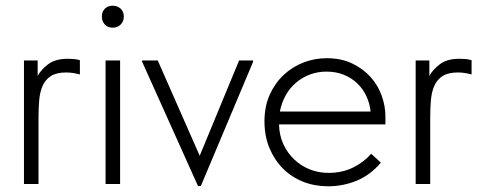

<svg xmlns="http://www.w3.org/2000/svg" viewBox="-20 -645 1699 673"><path d="M218 -439Q229 -439 239.5 -438Q250 -437 260 -434V-384Q249 -387 237 -389Q225 -391 212 -391Q178 -391 158.5 -378.5Q139 -366 129.5 -344.5Q120 -323 117.5 -294.5Q115 -266 115 -235V0H64V-433H112V-379Q124 -401 149 -420Q174 -439 218 -439Z M350 -433H401V0H350ZM375 -548Q358 -548 347.5 -559Q337 -570 337 -587Q337 -604 347.5 -614.5Q358 -625 375 -625Q392 -625 403 -614.5Q414 -604 414 -587Q414 -570 403 -559Q392 -548 375 -548Z M478 -429V-433H533L680 -99L818 -433H867V-428L684 7H674Z M1130 8Q1083 8 1042.5 -8Q1002 -24 972 -54Q942 -84 924.5 -126Q907 -168 907 -220Q907 -272 925.5 -313Q944 -354 974.5 -382.5Q1005 -411 1044 -426Q1083 -441 1125 -441Q1176 -441 1214.5 -422.5Q1253 -404 1279 -375Q1305 -346 1318 -309.5Q1331 -273 1331 -236V-209H958Q959 -170 973.5 -139Q988 -108 1012 -85.5Q1036 -63 1066.5 -51Q1097 -39 1132 -39Q1179 -39 1217 -57.5Q1255 -76 1281 -106L1315 -75Q1279 -32 1231 -12Q1183 8 1130 8ZM1124 -394Q1094 -394 1067 -384Q1040 -374 1018 -355.5Q996 -337 981.5 -311Q967 -285 961 -254H1279Q1276 -283 1264 -308.5Q1252 -334 1232 -353Q1212 -372 1185 -383Q1158 -394 1124 -394Z M1591 -439Q1602 -439 1612.5 -438Q1623 -437 1633 -434V-384Q1622 -387 1610 -389Q1598 -391 1585 -391Q1551 -391 1531.5 -378.5Q1512 -366 1502.5 -344.5Q1493 -323 1490.5 -294.5Q1488 -266 1488 -235V0H1437V-433H1485V-379Q1497 -401 1522 -420Q1547 -439 1591 -439Z"/></svg>

Font: Tilda Sans Light
Style: Regular
Weight: 300
Designer: ParaType Ltd
Foundry: ParaType Ltd
Version: Version 1.009